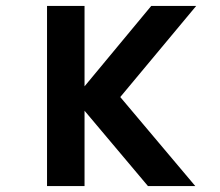

<svg xmlns="http://www.w3.org/2000/svg" viewBox="-20 -625 740 645"><path d="M138 0V-605H264V-335L488 -605H639L384 -299L636 0H477L264 -253V0Z"/></svg>

Font: Martian Mono Medium
Style: Regular
Weight: 500
Monospace: yes
Designer: Roman Shamin
Foundry: Evil Martians
Version: Version 1.000; ttfautohint (v1.8.4.7-5d5b)